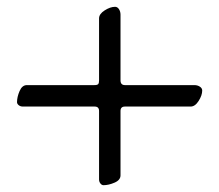

<svg xmlns="http://www.w3.org/2000/svg" viewBox="-20 -532 644 564"><path d="M271 -5V-206Q271 -219 258 -219H47Q40 -219 35 -223Q30 -227 30 -232Q30 -247 37.5 -264.5Q45 -282 59 -282H257Q266 -282 268.5 -285Q271 -288 271 -296V-478Q271 -491 287.5 -501.5Q304 -512 318 -512Q325 -512 329.5 -505Q334 -498 334 -489V-296Q334 -282 347 -282H551Q560 -282 567 -277.5Q574 -273 574 -266Q574 -252 563.5 -235.5Q553 -219 540 -219H347Q334 -219 334 -206V-17Q334 -3 316.5 4.5Q299 12 284 12Q279 12 275 7Q271 2 271 -5Z"/></svg>

Font: EB Garamond ExtraBold
Style: Regular
Weight: 800
Designer: Georg Duffner and Octavio Pardo
Foundry: Georg Duffner
Version: Version 1.000